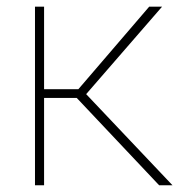

<svg xmlns="http://www.w3.org/2000/svg" viewBox="-20 -548 536 568"><path d="M207 -258.3H110.4V0H83.5V-528.3H110.4V-284.2H211.9L421.4 -528.3H459.5L234.9 -269.5L490.2 0H450.7Z"/></svg>

Font: Roboto Thin
Style: Regular
Weight: 250
Designer: Google
Version: Version 2.134; 2016